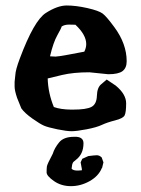

<svg xmlns="http://www.w3.org/2000/svg" viewBox="-20 -460 504 686"><path d="M253.4 28.8Q278.3 30.8 278.3 51.8Q278.3 90.8 251 111.3Q241.2 118.7 240 122.1Q238.8 125.5 237.8 128.4L235.8 142.6Q241.2 149.9 259.3 149.4L272.5 148.4Q272.9 146.5 272.5 144L268.1 120.1L273.9 107.4L295.4 97.7Q317.4 94.7 326.2 94.7Q335 94.7 343.3 102.5L349.6 120.1L344.7 140.1L343.8 140.6Q332 169.4 300 187.3Q268.1 205.1 233.4 205.1Q198.7 205.1 172.6 186.8Q146.5 168.5 146.5 155.8Q146.5 143.1 147.5 135Q148.4 127 168.5 89.4Q174.8 68.8 191.2 48.8Q207.5 28.8 244.6 28.8ZM200.2 -365.2Q199.2 -359.4 184.8 -334Q170.4 -308.6 158.7 -258.8Q169.4 -257.8 178.2 -257.8Q187 -257.8 223.9 -264.6Q260.7 -271.5 281.2 -275.4Q288.1 -289.1 288.1 -302.7Q288.1 -335.4 249.5 -371.6Q241.7 -372.1 226.6 -372.1Q210.4 -372.1 200.2 -365.2ZM233.4 -68.4H241.2Q288.6 -68.4 306.9 -78.1Q325.2 -87.9 326.2 -117.7Q327.1 -147.5 341.8 -159.2L361.3 -175.8L394 -153.8L394.5 -153.3Q430.7 -123 430.7 -90.8Q430.7 -58.6 425.3 -47.9Q419.9 -37.1 391.1 -29.8Q362.3 -22.5 343.8 -13.7Q325.2 -4.9 289.3 2Q253.4 8.8 235.8 8.8Q218.3 8.8 184.8 2Q151.4 -4.9 137.2 -11Q123 -17.1 95.7 -36.4Q68.4 -55.7 56.2 -72.8L41 -110.4Q32.2 -136.7 32.2 -150.4V-167.5L34.7 -191.4Q35.2 -209.5 50.8 -251Q101.6 -386.7 143.6 -413.6Q185.5 -440.4 218.3 -440.4Q251 -440.4 292 -431.2Q333 -421.9 346.7 -411.6Q360.4 -401.4 388.7 -362.8Q432.6 -303.2 432.6 -241.2Q432.6 -217.3 418 -206.1Q403.3 -194.8 367.2 -194.8H366.7L299.3 -201.7Q242.2 -201.7 201.7 -192.1Q161.1 -182.6 150.4 -179.7Q151.9 -127.4 172.4 -77.6Q196.8 -68.8 233.4 -68.4Z"/></svg>

Font: Drukaatie burti
Style: Demi
Weight: 600
Version: Version 0.14